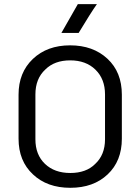

<svg xmlns="http://www.w3.org/2000/svg" viewBox="-20 -894 676 924"><path d="M446.3 -874Q416 -831.1 358.4 -735.4H275.4Q298.8 -775.4 354.5 -874ZM150.4 -439.5V-223.6Q150.4 -149.4 196.3 -105.5Q242.2 -61.5 318.4 -61.5Q394.5 -61.5 437.5 -104.5Q485.4 -148.4 485.4 -223.6V-439.5Q485.4 -513.7 439.5 -558.6Q393.6 -603.5 317.9 -603.5Q242.2 -603.5 198.2 -559.6Q150.4 -515.6 150.4 -439.5ZM69.3 -438.5Q69.3 -544.9 138.2 -610.4Q207 -675.8 317.4 -675.8Q427.7 -675.8 497.1 -611.3Q566.4 -546.9 566.4 -438.5V-226.6Q566.4 -119.1 498 -54.7Q429.7 9.8 318.4 9.8Q207 9.8 138.7 -54.7Q69.3 -119.1 69.3 -226.6Z"/></svg>

Font: BF_TEXT
Style: Regular
Weight: 400
Foundry: EA DICE
Version: Version 1.404